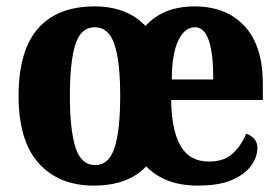

<svg xmlns="http://www.w3.org/2000/svg" viewBox="-20 -569 874 599"><path d="M272 10Q164 10 101 -59.5Q38 -129 38 -270Q38 -411 98.5 -480Q159 -549 275 -549Q376 -549 434 -488Q489 -549 587 -549Q686 -549 743 -487.5Q800 -426 800 -308V-257H514Q515 -164 543 -114.5Q571 -65 632 -65Q679 -65 706 -90Q733 -115 748 -152Q763 -147 773 -136Q783 -125 783 -107Q783 -79 763.5 -52Q744 -25 703.5 -7.5Q663 10 598 10Q544 10 504 -5.5Q464 -21 436 -50Q380 10 272 10ZM277 -54Q320 -54 337.5 -108.5Q355 -163 355 -270Q355 -377 337 -430.5Q319 -484 276 -484Q232 -484 215 -430Q198 -376 198 -270Q198 -164 215.5 -109Q233 -54 277 -54ZM645 -321Q646 -398 632 -441Q618 -484 588 -484Q556 -484 536 -442Q516 -400 516 -321Z"/></svg>

Font: Noto Serif Hebrew Condensed ExtraBold
Style: Regular
Weight: 800
Width: 3
Designer: Monotype Design Team
Foundry: Monotype Imaging Inc.
Version: Version 2.004; ttfautohint (v1.8.4.7-5d5b)